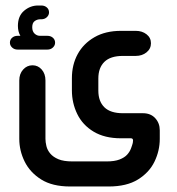

<svg xmlns="http://www.w3.org/2000/svg" viewBox="-20 -502 642 697"><path d="M54 -372Q45 -387 45 -408Q45 -444 67.5 -463Q90 -482 118 -482H130Q142 -482 150 -475Q158 -468 158 -457Q158 -447 150 -439.5Q142 -432 130 -432H126Q115 -432 106 -425.5Q97 -419 97 -403Q97 -388 105.5 -380Q114 -372 125 -372H152Q164 -372 172 -365Q180 -358 180 -347Q180 -337 172 -329.5Q164 -322 152 -322H44Q32 -322 24 -329.5Q16 -337 16 -347Q16 -358 24 -365Q32 -372 44 -372ZM374 175H235Q170 175 129.5 149.5Q89 124 69.5 84.5Q50 45 50 2V-210Q50 -234 64 -249.5Q78 -265 98 -265Q118 -265 131.5 -249.5Q145 -234 145 -210V2Q145 14 148.5 28.5Q152 43 162.5 55.5Q173 68 192 76Q211 84 243 84H367Q396 84 414 77Q432 70 441.5 59.5Q451 49 455.5 37Q460 25 462 17L463 8Q463 0 455 0H419Q360 0 320 -24Q280 -48 260.5 -88Q241 -128 241 -174V-218Q241 -267 262 -305.5Q283 -344 323 -367Q363 -390 419 -390H473Q496 -390 512 -377.5Q528 -365 528 -345Q528 -325 512 -312Q496 -299 473 -299H426Q381 -299 359 -277.5Q337 -256 337 -217V-173Q337 -134 359 -112.5Q381 -91 426 -91H499Q527 -91 543.5 -73Q560 -55 560 -29V2Q560 45 541 84.5Q522 124 481 149.5Q440 175 374 175Z"/></svg>

Font: Beiruti SemiBold
Style: Regular
Weight: 600
Designer: Arlette Boutros
Foundry: Boutros
Version: Version 1.41